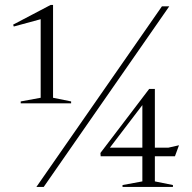

<svg xmlns="http://www.w3.org/2000/svg" viewBox="-20 -740 760 760"><path d="M141 -353V-664L34.5 -635L32 -642.5L180.5 -720.5H190V-353L261.5 -338.5V-331H62V-338.5ZM124 0 621 -715H650L153 0ZM570.5 -388H593V-155.5H646.5L688.5 -165L672.5 -121.5H593V-22L664.5 -7.5V0H465V-7.5L543.5 -22V-121.5H378.5L377.5 -134.5ZM543.5 -155.5V-324L415 -155.5Z"/></svg>

Font: Newsreader Display Light
Style: Regular
Weight: 300
Designer: Hugues Gentile
Foundry: Production Type
Version: Version 1.001